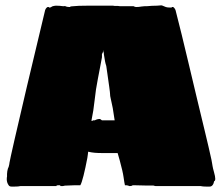

<svg xmlns="http://www.w3.org/2000/svg" viewBox="-20 -688 821 710"><path d="M743 2Q736 2 731 1.5Q726 1 721 0H555Q554 0 552 -0.5Q550 -1 547 -2H517L474 -3Q470 -3 469 -2Q467 0 461 0H458L457 -1Q453 -1 453 -2Q450 -3 447 -3Q444 -3 442 -3Q440 -11 437 -32.5Q434 -54 423 -94L415 -122H359Q343 -122 331 -123Q319 -124 306 -127Q306 -123 305 -118Q304 -113 303 -104Q296 -67 289 -39Q282 -11 277 -3Q269 -3 258 -3Q247 -3 232 -2Q217 -2 213 0H204Q203 0 203 -2Q202 -3 200 -3Q192 -3 189 -2V0H56Q52 1 46.5 1.5Q41 2 33 2H23Q15 2 12 -3Q5 -13 5 -25Q5 -32 6 -35Q6 -40 6 -44.5Q6 -49 7 -55Q9 -66 12 -71Q15 -82 15 -86Q17 -98 33.5 -170.5Q50 -243 79 -366Q108 -489 147 -651Q147 -652 149.5 -656Q152 -660 156 -662H160L162 -660Q167 -660 169.5 -662Q172 -664 175 -665Q183 -667 187 -667Q194 -667 200.5 -666.5Q207 -666 214 -665Q216 -665 219 -665.5Q222 -666 224 -664Q226 -663 230.5 -662.5Q235 -662 239 -662Q239 -664 244 -664.5Q249 -665 251 -665Q260 -666 272 -666.5Q284 -667 304 -667H399Q399 -666 408 -666Q413 -666 416.5 -666Q420 -666 424 -665H474Q476 -664 478.5 -663Q481 -662 483 -662Q488 -662 493.5 -662.5Q499 -663 504 -664Q509 -665 514.5 -665Q520 -665 522 -665Q533 -666 542 -666.5Q551 -667 561 -667Q567 -667 573 -668Q579 -669 586 -665Q594 -661 600.5 -660.5Q607 -660 612 -660Q616 -660 616 -662H620Q623 -661 626 -656.5Q629 -652 629 -651Q639 -613 652 -559.5Q665 -506 679.5 -445Q694 -384 709 -321Q724 -258 738 -200.5Q752 -143 762 -97Q764 -87 764.5 -83Q765 -79 766 -74Q767 -67 771.5 -51Q776 -35 776 -27Q776 -19 772 -18Q768 2 755 2ZM318 -241Q324 -241 324 -243H330Q332 -244 337 -246Q342 -248 349 -248H350L357 -243H404L397 -288L393 -307Q391 -318 389 -325.5Q387 -333 387 -340Q387 -345 384 -366.5Q381 -388 377 -416L373 -444Q370 -453 368.5 -461Q367 -469 366 -476L364 -488V-493Q362 -495 362 -498Q362 -502 361 -502V-498Q361 -494 357 -488V-476Q355 -468 354 -460Q353 -452 351 -444L342 -397Q334 -357 330 -318Q326 -279 318 -241Z"/></svg>

Font: Sigmar
Style: Regular
Weight: 400
Designer: Vernon Adams
Foundry: Vernon Adams
Version: Version 1.000; ttfautohint (v1.8.4.7-5d5b);gftools[0.9.24]